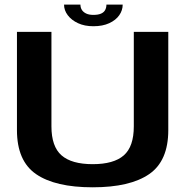

<svg xmlns="http://www.w3.org/2000/svg" viewBox="-20 -814 824 838"><path d="M384.5 3.5Q547.5 3.5 631 -54Q714.5 -111.5 714.5 -246V-675H564V-262.5Q564 -174 520.2 -135.8Q476.5 -97.5 384.5 -97.5Q292.5 -97.5 248.5 -136Q204.5 -174.5 204.5 -262.5V-675H54V-246Q54 -111.5 137.5 -54Q221 3.5 384.5 3.5ZM387.5 -699.5Q428 -699.5 456.8 -712.8Q485.5 -726 500.5 -747.5Q515.5 -769 515.5 -794H444.5Q444.5 -781 439.2 -770.8Q434 -760.5 421.5 -754.8Q409 -749 387.5 -749Q368.5 -749 356 -755Q343.5 -761 337.2 -771Q331 -781 331 -794H259.5Q259.5 -769 275.8 -747.5Q292 -726 320.5 -712.8Q349 -699.5 387.5 -699.5Z"/></svg>

Font: Anybody SemiExpanded SemiBold
Style: Regular
Weight: 600
Width: 6
Designer: Tyler Finck
Foundry: Etcetera Type Company
Version: Version 1.113;gftools[0.9.25]